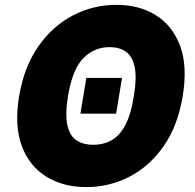

<svg xmlns="http://www.w3.org/2000/svg" viewBox="-20 -757 799 787"><path d="M728.7 -362.2Q708.8 -240.8 650.7 -157.8Q592.7 -74.9 510.1 -32.5Q427.6 9.9 333.8 9.9Q239.3 9.9 169.9 -32.8Q100.5 -75.6 69.4 -158.6Q38.4 -241.5 58.2 -362.2Q78.8 -483.7 137.4 -567.3Q196 -650.9 279.3 -694.1Q362.6 -737.2 457.4 -737.2Q551.1 -737.2 619.7 -694.1Q688.2 -650.9 718.8 -567.3Q749.3 -483.7 728.7 -362.2ZM528.4 -362.2Q541.2 -438.2 532 -482.2Q522.7 -526.3 496.1 -545.1Q469.5 -563.9 429 -563.9Q367.9 -563.9 322.6 -519.5Q277.3 -475.1 258.5 -362.2Q246.4 -285.5 256.6 -242.2Q266.7 -198.9 294.6 -181.1Q322.4 -163.4 362.2 -163.4Q402.7 -163.4 435.7 -181.1Q468.8 -198.9 492.5 -242.2Q516.3 -285.5 528.4 -362.2ZM480.1 -437.5 456 -291.2H309.7L333.8 -437.5Z"/></svg>

Font: Inter UI Black
Style: Italic
Weight: 900
Italic angle: -9.39999°
Designer: Rasmus Andersson
Foundry: rsms
Version: 3.2;8d6f07862